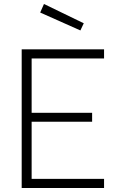

<svg xmlns="http://www.w3.org/2000/svg" viewBox="-20 -945 592 965"><path d="M89 0V-697H503V-651H139V-378H443V-333H139V-46H503V0ZM384 -792 182 -882 201 -925 401 -828Z"/></svg>

Font: Cairo Play Light
Style: Regular
Weight: 300
Version: Version 3.119